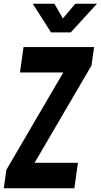

<svg xmlns="http://www.w3.org/2000/svg" viewBox="-27 -1000 535 1020"><path d="M-7 0 7 -98 342 -671 370 -615H79L98 -750H473L459 -652L124 -79L96 -135H387L368 0ZM244 -828 147 -980H262L307 -902L373 -980H488L349 -828Z"/></svg>

Font: Mohave Light
Style: Bold Italic
Weight: 700
Italic angle: -8°
Version: Version 2.003